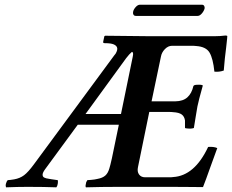

<svg xmlns="http://www.w3.org/2000/svg" viewBox="-20 -800 993 822"><path d="M520 -550.8 346.2 -312H498L547.9 -555.2Q548.8 -557.1 548.8 -560.1Q552.2 -576.2 544.9 -578.1Q533.7 -568.8 520 -550.8ZM125 -96.2 469.2 -563Q475.6 -569.3 479 -578.1Q485.8 -593.3 478 -602.3Q470.2 -611.3 452.1 -613.8Q441.9 -615.2 428.2 -615.2Q419.9 -615.2 421.9 -622.1L426.8 -645L430.2 -647L617.2 -645H899.9Q921.9 -645 944.8 -647.9Q951.2 -647.9 953.1 -646Q953.1 -642.6 952.4 -635.3Q951.7 -627.9 950.4 -616.5Q949.2 -605 948.2 -596.2Q942.4 -553.7 938 -498Q918.9 -491.2 897.9 -493.2Q892.1 -549.3 877.2 -574.7Q862.3 -600.1 819.8 -603Q813 -604 799.8 -604H716.8Q699.7 -604 685.8 -589.6Q671.9 -575.2 668.9 -557.1L628.9 -366.2H731Q763.7 -366.7 782.2 -383.3Q800.8 -399.9 808.1 -432.1Q813 -437 819.8 -437Q838.4 -438.5 847.2 -435.1Q848.1 -434.1 848.1 -433.1Q830.1 -369.1 825.2 -344.2Q821.8 -326.7 817.4 -297.6Q813 -268.6 812 -264.2Q811.5 -262.2 811 -258.3Q810.5 -254.4 810.1 -252Q798.8 -248 782.2 -250Q773.4 -250 772 -252.9V-265.1V-284.2Q769.5 -301.3 758.1 -309.8Q746.6 -318.4 721.2 -319.8Q715.3 -320.8 701.2 -320.8H619.1L570.8 -85Q566.4 -65.4 575.2 -53.2Q584 -41 601.1 -41H705.1Q716.3 -41 721.2 -42Q813 -47.4 871.1 -170.9Q895 -172.9 910.2 -166Q901.4 -143.6 880.9 -85.4Q860.4 -27.3 849.1 1Q846.2 1 793.5 0.5Q740.7 0 713.9 0H486.8Q412.6 0 348.1 2L347.2 1Q344.7 -3.4 349.1 -20Q353 -27.8 354 -28.8Q356.4 -28.8 361.6 -29.3Q366.7 -29.8 369.1 -29.8Q386.2 -31.2 397.9 -34.2Q418.9 -38.1 430.7 -48.3Q442.4 -58.6 448.2 -79.1Q451.7 -89.4 459 -122.1L488.8 -266.1H313L172.9 -75.2Q162.6 -61 162.4 -52.5Q162.1 -43.9 168.9 -40Q175.8 -36.1 190.9 -34.2Q193.4 -33.7 200.9 -32.5Q208.5 -31.2 212.9 -30.8Q214.8 -30.3 219.7 -29.8Q224.6 -29.3 227.1 -28.8Q228 -26.9 228 -21Q228 -13.7 225.1 -4.9Q224.6 -3.4 223.1 -1Q221.7 1.5 221.2 2Q171.4 0 98.1 0Q55.7 0 5.9 2V1Q2 -6.8 7.8 -20Q8.8 -24.4 13.2 -28.8Q15.1 -28.8 19 -29.3Q22.9 -29.8 24.9 -29.8Q27.3 -30.3 33 -31Q38.6 -31.7 41 -32.2Q65.4 -36.6 83 -49.8Q100.6 -63 125 -96.2ZM826.2 -731.9H562Q554.2 -731.9 551.3 -737.3Q548.3 -742.7 549.8 -749Q551.3 -758.8 560.5 -769.3Q569.8 -779.8 579.1 -779.8H844.2Q851.1 -779.8 854 -774.9Q856.9 -770 856 -764.2Q853.5 -753.4 844.5 -742.7Q835.4 -731.9 826.2 -731.9Z"/></svg>

Font: Common Serif SemiBold
Style: Italic
Weight: 600
Italic angle: -12°
Designer: Philipp H. Poll, Khaled Hosny
Foundry: Stefan Peev, Context Ltd.
Version: Version 1.026